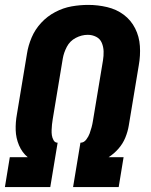

<svg xmlns="http://www.w3.org/2000/svg" viewBox="-20 -763 616 783"><path d="M0 0H185L215 -181Q204 -181 198.5 -191Q193 -201 191.5 -211.5Q190 -222 190.5 -233Q191 -244 192 -255Q193 -266 195 -277L236 -524Q240 -548 252.5 -572Q265 -596 289 -608.5Q313 -621 338 -621Q356 -621 372 -613Q388 -605 395 -588.5Q402 -572 402.5 -553.5Q403 -535 400 -517L359 -270Q357 -257 353.5 -244Q350 -231 345.5 -218.5Q341 -206 331.5 -193.5Q322 -181 308 -181L278 0H464L484 -122H423Q445 -136 463 -156.5Q481 -177 491 -201.5Q501 -226 505 -250L546 -497Q553 -536 550.5 -575Q548 -614 531 -647.5Q514 -681 484.5 -703Q455 -725 417 -734Q379 -743 340 -743Q306 -743 272 -737Q238 -731 205.5 -714Q173 -697 148 -670Q123 -643 109 -610Q95 -577 90 -544L49 -297Q43 -264 44 -232Q45 -200 57.5 -170.5Q70 -141 93 -122H20Z"/></svg>

Font: Iosevka Sparkle Heavy Oblique
Style: Regular
Weight: 900
Italic angle: -9°
Designer: Belleve Invis
Foundry: Belleve Invis
Version: Version 4.5.0; ttfautohint (v1.8.3)